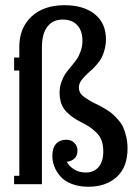

<svg xmlns="http://www.w3.org/2000/svg" viewBox="-20 -708 521 738"><path d="M339.8 -313Q355.5 -305.7 364.5 -301Q373.5 -296.4 389.2 -286.6Q404.8 -276.9 414.3 -268.3Q423.8 -259.8 435.8 -245.8Q447.8 -231.9 454.3 -216.8Q460.9 -201.7 465.6 -181.2Q470.2 -160.6 470.2 -137.2Q470.2 -65.4 428.7 -27.8Q387.2 9.8 319.8 9.8Q283.2 9.8 255.4 -1.2Q227.5 -12.2 211.9 -30.3Q196.3 -48.3 188.7 -68.4Q181.2 -88.4 181.2 -108.9Q181.2 -139.6 195.6 -155.3Q210 -170.9 234.9 -170.9Q253.9 -170.9 265.9 -158.7Q277.8 -146.5 277.8 -128.9Q277.8 -110.4 266.8 -99.4Q255.9 -88.4 236.8 -85.9Q246.6 -67.9 265.6 -56.4Q284.7 -44.9 310.1 -44.9Q340.8 -44.9 358.9 -65.9Q377 -86.9 377 -126Q377 -149.4 370.6 -167.2Q364.3 -185.1 350.6 -198.2Q336.9 -211.4 325.7 -219Q314.5 -226.6 294.9 -236.8Q274.9 -247.1 262.9 -255.1Q251 -263.2 236.8 -276.9Q222.7 -290.5 215.8 -309.6Q209 -328.6 209 -353Q209 -374 216.3 -393.6Q223.6 -413.1 231 -423.8Q238.3 -434.6 252.9 -452.1Q267.1 -468.8 274.9 -480Q282.7 -491.2 289.8 -510.5Q296.9 -529.8 296.9 -550.8Q296.9 -589.8 276.9 -611.3Q256.8 -632.8 221.2 -632.8Q182.6 -632.8 161.9 -605.2Q141.1 -577.6 141.1 -525.9V0H34.2V-32.2H54.2V-437H34.2V-486.8H54.2V-527.8Q54.2 -600.6 101.1 -644.3Q147.9 -688 228 -688Q301.3 -688 344.2 -653.6Q387.2 -619.1 387.2 -557.1Q387.2 -536.6 382.3 -518.3Q377.4 -500 371.6 -488Q365.7 -476.1 354.2 -462.6Q342.8 -449.2 336.2 -442.9Q329.6 -436.5 316.9 -425.8Q299.8 -409.7 291.5 -397.5Q283.2 -385.3 283.2 -371.1Q283.2 -353 296.9 -340.8Q310.5 -328.6 339.8 -313Z"/></svg>

Font: Margherita Semibold
Style: Regular
Weight: 600
Designer: James Puckett
Foundry: Dunwich Type Founders
Version: Version 1.008;hotconv 1.0.109;makeotfexe 2.5.65596